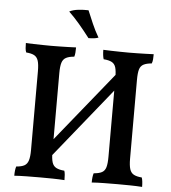

<svg xmlns="http://www.w3.org/2000/svg" viewBox="-58 -927 878 983"><g transform="rotate(5 380.5 -435.5)"><path d="M191 -63 168 -117 558 -599 584 -550ZM52 3Q52 -12 53.5 -24.5Q55 -37 58 -45Q85 -47 99.5 -55Q114 -63 120 -82Q126 -101 126 -136V-540Q126 -576 120 -594.5Q114 -613 99.5 -621Q85 -629 58 -631Q54 -640 53 -652.5Q52 -665 52 -679Q71 -678 92.5 -677.5Q114 -677 137.5 -676.5Q161 -676 182 -676Q204 -676 226 -676.5Q248 -677 269 -677.5Q290 -678 310 -679Q310 -665 309 -652.5Q308 -640 305 -631Q279 -629 263.5 -621Q248 -613 242 -594.5Q236 -576 236 -540V-136Q236 -101 242 -82Q248 -63 263.5 -55Q279 -47 305 -45Q308 -37 309 -24.5Q310 -12 310 3Q282 1 249 0.5Q216 0 184 0Q151 0 115 0.5Q79 1 52 3ZM450 3Q450 -12 451.5 -24.5Q453 -37 456 -45Q483 -47 498 -55Q513 -63 518.5 -82Q524 -101 524 -136V-540Q524 -576 518.5 -594.5Q513 -613 498 -621Q483 -629 456 -631Q453 -640 451.5 -652.5Q450 -665 450 -679Q469 -678 490.5 -677.5Q512 -677 535.5 -676.5Q559 -676 580 -676Q603 -676 624.5 -676.5Q646 -677 667.5 -677.5Q689 -678 709 -679Q709 -665 708 -652.5Q707 -640 703 -631Q677 -629 661.5 -621Q646 -613 640.5 -594.5Q635 -576 635 -540V-136Q635 -101 641 -82Q647 -63 662 -55Q677 -47 703 -45Q706 -37 707.5 -24.5Q709 -12 709 3Q680 1 647 0.5Q614 0 582 0Q549 0 513.5 0.5Q478 1 450 3ZM369 -732Q339 -771 313 -801.5Q287 -832 259 -859Q278 -869 305 -872Q332 -875 357 -874Q370 -843 385 -808Q400 -773 420 -739Q409 -735 397 -733.5Q385 -732 369 -732Z"/></g></svg>

Font: Vollkorn Medium
Style: Regular
Weight: 500
Designer: Friedrich Althausen
Foundry: Friedrich Althausen
Version: Version 5.000